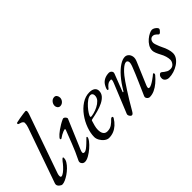

<svg xmlns="http://www.w3.org/2000/svg" viewBox="-34 -1235 1778 1778"><g transform="rotate(-45 854.5 -346.5)"><path d="M56 14Q43 14 27 0Q11 -14 11 -30Q11 -36 13 -42L203 -583Q208 -597 210.5 -610Q213 -623 213 -636Q213 -645 203.5 -653Q194 -661 180 -664Q170 -666 164 -669.5Q158 -673 158 -677Q158 -680 158.5 -682Q159 -684 160.5 -686Q162 -688 164 -688Q183 -693 210 -697.5Q237 -702 260.5 -705.5Q284 -709 292 -709Q297 -709 300.5 -705.5Q304 -702 304 -694Q304 -688 302 -680.5Q300 -673 298 -666L96 -90Q93 -82 92 -74.5Q91 -67 91 -61Q91 -45 101 -45Q115 -45 135.5 -60.5Q156 -76 176 -98Q196 -120 208 -137Q214 -145 222 -152.5Q230 -160 234 -160Q238 -160 238.5 -156.5Q239 -153 239 -147Q239 -127 225.5 -105Q212 -83 190 -61.5Q168 -40 143 -23Q118 -6 95 4Q72 14 56 14Z M352 14Q335 14 324 3Q313 -8 313 -20Q313 -24 313.5 -28Q314 -32 316 -36Q357 -119 385 -192.5Q413 -266 435 -321Q439 -333 430 -333Q425 -333 410.5 -327.5Q396 -322 380 -313Q364 -304 352 -295Q347 -291 342 -293Q337 -295 337 -300Q337 -305 344.5 -314.5Q352 -324 365.5 -336Q379 -348 398 -361.5Q417 -375 439.5 -388.5Q462 -402 487 -413Q496 -417 505 -411Q514 -405 519.5 -396Q525 -387 523 -382L401 -93Q397 -85 395.5 -77.5Q394 -70 394 -64Q394 -57 399.5 -54.5Q405 -52 410 -52Q424 -52 442 -65.5Q460 -79 480.5 -98.5Q501 -118 520 -137Q522 -139 524 -139Q526 -139 528 -137.5Q530 -136 530 -134Q530 -118 511 -93.5Q492 -69 463.5 -44.5Q435 -20 405 -3Q375 14 352 14ZM554 -513Q539 -513 529 -525Q519 -537 519 -552Q519 -576 535 -594.5Q551 -613 575 -613Q591 -613 600 -599.5Q609 -586 609 -570Q609 -548 593 -530.5Q577 -513 554 -513Z M666 15Q645 15 623.5 -1Q602 -17 588 -41.5Q574 -66 574 -89Q574 -139 594.5 -195.5Q615 -252 651 -301.5Q687 -351 734.5 -382.5Q782 -414 835 -414Q870 -414 889.5 -399.5Q909 -385 909 -359Q909 -328 889.5 -305Q870 -282 837 -265.5Q804 -249 763.5 -238Q723 -227 681 -219Q675 -218 671.5 -216.5Q668 -215 666 -209Q659 -187 652 -161Q645 -135 645 -112Q645 -77 658.5 -58Q672 -39 698 -39Q734 -39 759 -57Q784 -75 800 -93Q810 -104 818 -104Q828 -104 828 -94Q828 -93 828 -90.5Q828 -88 826 -86Q806 -53 781 -30.5Q756 -8 727.5 3.5Q699 15 666 15ZM688 -242Q699 -242 725.5 -248.5Q752 -255 781 -269.5Q810 -284 830.5 -305.5Q851 -327 851 -357Q851 -370 844 -379.5Q837 -389 824 -389Q803 -389 778.5 -371.5Q754 -354 732 -329.5Q710 -305 695.5 -282Q681 -259 681 -248Q681 -242 688 -242Z M964 16Q958 16 952.5 11.5Q947 7 943 0.5Q939 -6 937.5 -14Q936 -22 939 -28L1055 -312Q1073 -356 1057 -356Q1047 -356 1036 -353.5Q1025 -351 1012 -341Q999 -331 983 -310Q979 -306 974.5 -306.5Q970 -307 968 -314Q968 -320 971.5 -329.5Q975 -339 980 -348.5Q985 -358 989 -364Q1004 -387 1029.5 -400Q1055 -413 1089 -414Q1100 -414 1109 -408.5Q1118 -403 1122.5 -393Q1127 -383 1122 -371L1056 -201Q1053 -194 1057.5 -193Q1062 -192 1065 -197Q1106 -267 1148.5 -315.5Q1191 -364 1230 -389Q1269 -414 1299 -414Q1320 -414 1335.5 -399.5Q1351 -385 1355.5 -360.5Q1360 -336 1346 -304L1254 -86Q1239 -50 1259 -50Q1271 -50 1288.5 -59Q1306 -68 1324 -80.5Q1342 -93 1355.5 -103.5Q1369 -114 1373 -118Q1374 -119 1374.5 -119Q1375 -119 1376 -119Q1379 -119 1381.5 -116.5Q1384 -114 1384 -110Q1384 -102 1380 -96Q1354 -65 1324.5 -40Q1295 -15 1263.5 -0.5Q1232 14 1200 14Q1191 14 1182 7.5Q1173 1 1168.5 -9Q1164 -19 1169 -30Q1198 -97 1227.5 -163.5Q1257 -230 1283 -297Q1299 -338 1294 -354.5Q1289 -371 1275 -372Q1264 -373 1249 -364.5Q1234 -356 1215 -338.5Q1196 -321 1174 -294Q1162 -280 1142 -250.5Q1122 -221 1097 -182.5Q1072 -144 1045.5 -100.5Q1019 -57 995 -15Q986 1 979 8.5Q972 16 964 16Z M1454 14Q1432 14 1416 1.5Q1400 -11 1400 -30Q1400 -53 1410.5 -64.5Q1421 -76 1428 -76Q1435 -76 1442.5 -70.5Q1450 -65 1459 -57Q1470 -49 1483.5 -41.5Q1497 -34 1519 -34Q1546 -34 1562 -53.5Q1578 -73 1579 -95Q1579 -117 1571.5 -142.5Q1564 -168 1550 -193Q1537 -217 1528.5 -238.5Q1520 -260 1520 -275Q1520 -304 1535.5 -329.5Q1551 -355 1573.5 -374Q1596 -393 1618 -403.5Q1640 -414 1653 -414Q1666 -414 1679 -406.5Q1692 -399 1700.5 -389.5Q1709 -380 1709 -373Q1709 -367 1703 -358.5Q1697 -350 1689 -343Q1681 -336 1675 -336Q1670 -336 1665 -341Q1660 -346 1654 -352Q1648 -358 1639.5 -363Q1631 -368 1617 -368Q1601 -368 1589 -354.5Q1577 -341 1577 -319Q1577 -311 1582.5 -294Q1588 -277 1595.5 -259Q1603 -241 1610 -227Q1621 -207 1630.5 -176.5Q1640 -146 1640 -123Q1640 -93 1622.5 -68Q1605 -43 1577 -24.5Q1549 -6 1516.5 4Q1484 14 1454 14Z"/></g></svg>

Font: EB Garamond
Style: Italic
Weight: 400
Italic angle: -17.2°
Designer: Georg Duffner and Octavio Pardo
Foundry: Georg Duffner
Version: Version 1.001